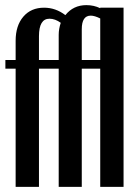

<svg xmlns="http://www.w3.org/2000/svg" viewBox="-20 -729 529 749"><path d="M209 0V-461H132V0H41V-461H1V-495H41V-570Q41 -629 71 -664Q101 -699 152 -699Q197 -699 235 -670Q266 -709 317 -709Q346 -709 371 -697V-699H462V0H371V-461H299V0ZM371 -495V-657Q349 -668 334 -668Q299 -668 299 -615V-495ZM173 -656Q132 -656 132 -588V-495H209V-593Q209 -616 217 -640Q195 -656 173 -656Z"/></svg>

Font: Moniqa ExtBd Cond Paragraph
Style: Regular
Weight: 800
Width: 3
Designer: Rajesh Rajput
Foundry: Rajesh Rajput
Version: Version 1.000